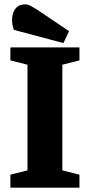

<svg xmlns="http://www.w3.org/2000/svg" viewBox="-20 -867 415 887"><path d="M28 0V-60L107 -80V-568L28 -588V-648H347V-588L268 -568V-80L347 -60V0ZM273 -668 44 -729Q34 -756 36 -783.5Q38 -811 53 -829Q68 -847 97 -847Q109 -847 124 -838.5Q139 -830 152 -822L299 -723Z"/></svg>

Font: Faustina ExtraBold
Style: Regular
Weight: 800
Designer: Alfonso Garcia
Foundry: http://www.omnibus-type.com
Version: Version 1.200